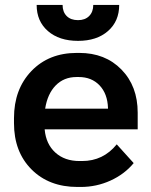

<svg xmlns="http://www.w3.org/2000/svg" viewBox="-20 -741 605 770"><path d="M127 -721.2H231Q231 -693.4 247.3 -676.8Q263.7 -660.2 293 -660.2Q321.3 -660.2 337.6 -676.8Q354 -693.4 354 -721.2H458Q458 -655.8 413.1 -616.5Q368.2 -577.1 293 -577.1Q217.3 -577.1 172.1 -616.5Q127 -655.8 127 -721.2ZM291 8.8Q176.3 8.8 106.2 -61.8Q36.1 -132.3 36.1 -247.1V-267.1Q36.1 -383.3 106 -456.1Q175.8 -528.8 288.1 -528.8H297.9Q401.9 -528.8 467 -462.2Q532.2 -395.5 532.2 -289.1V-222.2H159.2V-221.2Q164.6 -163.1 201.9 -129.2Q239.3 -95.2 298.8 -95.2H309.1Q394 -95.2 448.2 -162.1L516.1 -86.9Q479.5 -42.5 423.1 -16.8Q366.7 8.8 304.2 8.8ZM161.1 -305.2H413.1V-308.1Q411.1 -365.2 379.2 -398.7Q347.2 -432.1 295.9 -432.1H287.1Q236.3 -432.1 203.4 -398.4Q170.4 -364.7 161.1 -305.2Z"/></svg>

Font: Fixel Text SemiBold
Style: Regular
Weight: 600
Width: 4
Designer: AlfaBravo + MacPaw
Foundry: Kyrylo Tkachov, Marchela Mozhyna, Serhii Makarenko, Maria Weinstein, Zakhar Kryvoshyya
Version: Version 1.211